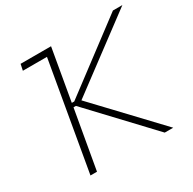

<svg xmlns="http://www.w3.org/2000/svg" viewBox="-154 -860 1028 1021"><g transform="rotate(-30 360.0 -350.0)"><path d="M87 -662H235L120 0H160L223 -359H238L576 0H628L278 -370L720 -700H662L242 -384H227L282 -700H95Z"/></g></svg>

Font: Fixel Display 20240404 ExLight
Style: Italic
Weight: 200
Italic angle: -10°
Designer: AlfaBravo + MacPaw
Foundry: Kyrylo Tkachov, Marchela Mozhyna, Serhii Makarenko, Maria Weinstein, Zakhar Kryvoshyya
Version: Version 1.211;Glyphs 3.2 (3225)